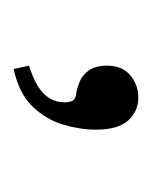

<svg xmlns="http://www.w3.org/2000/svg" viewBox="10 -146 227 288"><g transform="rotate(90 124.0 -1.5)"><path d="M83 92 78 69Q97 63 109 55.5Q121 48 127 38Q133 28 133 15Q133 10 131 4.5Q129 -1 119 -2Q112 -3 102 -7Q92 -11 85 -21Q78 -31 78 -48Q78 -71 92.5 -83Q107 -95 126 -95Q146 -95 160 -80Q174 -65 174 -31Q174 -8 166.5 17.5Q159 43 139.5 63.5Q120 84 83 92Z"/></g></svg>

Font: Frank Ruhl Libre Light
Style: Regular
Weight: 300
Designer: Yanek Iontef
Foundry: Fontef
Version: Version 6.003;gftools[0.9.30]